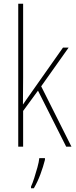

<svg xmlns="http://www.w3.org/2000/svg" viewBox="-20 -780 403 1021"><path d="M103 -368Q103 -329 102.5 -295.5Q102 -262 102 -224Q114 -241 122 -253Q130 -265 141 -280L315 -527H345L199 -321L360 0H332L182 -298L103 -190V0H77V-760H103ZM219 70Q210 106 195 146.5Q180 187 160 221H145V212Q153 195 162 167Q171 139 179 110Q187 81 189 61H219Z"/></svg>

Font: Noto Sans Tamil Condensed Thin
Style: Regular
Weight: 100
Width: 3
Designer: Jelle Bosma - Monotype Design Team
Foundry: Monotype Imaging Inc.
Version: Version 2.004; ttfautohint (v1.8.4.7-5d5b)